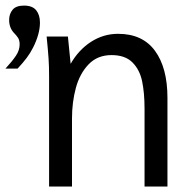

<svg xmlns="http://www.w3.org/2000/svg" viewBox="-94 -684 714 704"><path d="M77 -550H155L165 -450Q194.5 -501.5 240 -530.8Q285.5 -560 339 -560Q428.5 -560 474.2 -497.8Q520 -435.5 520 -325V0H436V-285Q436 -344 427 -386.5Q418 -429 391.2 -455.5Q364.5 -482 315 -482Q263.5 -482 231 -448.2Q198.5 -414.5 184.2 -361.8Q170 -309 170 -250V0H86V-407Q86 -441.5 84 -470.5Q82 -499.5 77 -550ZM52.5 -601Q52.5 -580 45.8 -556.2Q39 -532.5 27.5 -510Q17.5 -490 4.2 -472.2Q-9 -454.5 -29.5 -432.5H-74Q-49 -459.5 -35.5 -479.8Q-22 -500 -22 -521Q-22 -536.5 -28 -545.5Q-34 -554.5 -42.5 -563Q-60.5 -582 -60.5 -611Q-60.5 -632.5 -48 -648Q-35.5 -663.5 -6 -663.5Q25 -663.5 38.8 -646.2Q52.5 -629 52.5 -601Z"/></svg>

Font: JuliaMono
Style: Regular
Weight: 400
Monospace: yes
Designer: cormullion
Foundry: corm
Version: Version 0.055; ttfautohint (v1.8.4)